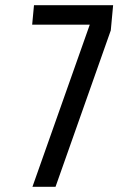

<svg xmlns="http://www.w3.org/2000/svg" viewBox="-20 -720 510 740"><path d="M194 0H105L326 -625H104L111 -700H416L407 -603Z"/></svg>

Font: Share
Style: Italic
Weight: 400
Version: Version 1.002